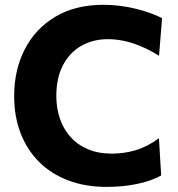

<svg xmlns="http://www.w3.org/2000/svg" viewBox="-20 -747 724 781"><path d="M413.9 13.3Q327.2 13.3 257.5 -13.2Q187.8 -39.7 138.8 -88.7Q89.7 -137.8 63.7 -205.5Q37.6 -273.3 37.6 -355.9Q37.6 -463.2 81.1 -547.2Q124.5 -631.3 205.9 -679.4Q287.3 -727.5 401.1 -727.5Q435.6 -727.5 469.2 -723.1Q502.9 -718.7 533.9 -711Q564.8 -703.3 591.7 -693.6Q618.6 -684 639.3 -673.1L626.9 -520.1Q588.1 -544.3 551.9 -559.2Q515.8 -574.2 482.7 -581Q449.5 -587.7 419.4 -587.7Q358.7 -587.7 311.2 -560.8Q263.6 -533.9 236.4 -482.1Q209.1 -430.4 209.1 -356.1Q209.1 -308.7 223.1 -266.3Q237.1 -224 265.3 -191.6Q293.4 -159.2 336 -140.7Q378.5 -122.1 435.5 -122.1Q458.8 -122.1 482.6 -125.4Q506.4 -128.6 530.5 -135.7Q554.6 -142.7 578.7 -154.9Q602.7 -167.1 626.5 -184.5L635.6 -33.3Q614.2 -21.3 588.1 -12.4Q562 -3.5 533.3 2.1Q504.7 7.8 474.4 10.6Q444.1 13.3 413.9 13.3Z"/></svg>

Font: Commissioner Thin
Style: Regular
Weight: 100
Designer: Kostas Bartsokas
Foundry: Kostas Bartsokas
Version: Version 1.001;gftools[0.9.23]